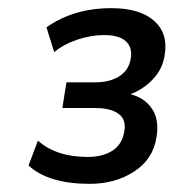

<svg xmlns="http://www.w3.org/2000/svg" viewBox="-20 -729 426 471"><path d="M50 -278ZM200 -278Q99 -278 50 -323L73 -384Q118 -344 195 -344Q232 -344 256 -359.5Q280 -375 285 -407Q290 -436 270.5 -450Q251 -464 214 -464H133L143 -527H213Q250 -527 273.5 -542.5Q297 -558 301 -587Q305 -613 288.5 -628Q272 -643 235 -643Q203 -643 169 -631.5Q135 -620 113 -601L94 -662Q161 -709 253 -709Q323 -709 358 -678Q393 -647 384 -594Q379 -560 355.5 -535Q332 -510 300 -498Q335 -489 353 -462Q371 -435 364 -393Q356 -339 309.5 -308.5Q263 -278 200 -278Z"/></svg>

Font: Winston Medium
Style: Italic
Weight: 500
Italic angle: -9°
Designer: Original fonts by Vernon Adams / Changes by Cristiano Sobral
Foundry: Original fonts by Vernon Adams / Changes by Cristiano Sobral
Version: Version 2.503;July 17, 2020;FontCreator 13.0.0.2655 64-bit